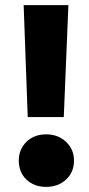

<svg xmlns="http://www.w3.org/2000/svg" viewBox="-20 -722 350 751"><path d="M88.5 -264 72.5 -702H247.5L229.5 -264ZM160.5 9Q113 9 83.2 -19.8Q53.5 -48.5 53.5 -94Q53.5 -137.5 83.2 -167Q113 -196.5 160.5 -196.5Q207.5 -196.5 238.5 -167Q269.5 -137.5 269.5 -94Q269.5 -48.5 238.5 -19.8Q207.5 9 160.5 9Z"/></svg>

Font: Karla ExtraBold
Style: Regular
Weight: 800
Designer: Jonathan Pinhorn
Version: Version 2.001